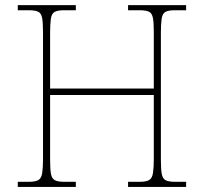

<svg xmlns="http://www.w3.org/2000/svg" viewBox="-20 -734 801 754"><path d="M277.8 -20V0H49.8V-20H92.8Q117.7 -20 129.9 -26.4Q142.6 -33.2 145.8 -54.9Q148.9 -76.7 148.9 -107.9V-606Q148.9 -645.5 145.5 -663.1Q142.1 -682.1 129.9 -688Q117.7 -693.8 92.8 -693.8H49.8V-713.9H277.8V-693.8H232.9Q208.5 -693.8 195.8 -688Q182.6 -681.6 179.7 -659.7Q176.8 -637.7 176.8 -606V-386.2H584V-606Q584 -645.5 580.6 -663.1Q577.1 -682.1 564.9 -688Q552.7 -693.8 527.8 -693.8H482.9V-713.9H710.9V-693.8H668Q642.6 -693.8 630.9 -688Q617.7 -681.6 614.7 -659.7Q611.8 -637.7 611.8 -606V-107.9Q611.8 -68.4 615.2 -51.3Q618.7 -32.2 630.6 -26.1Q642.6 -20 668 -20H710.9V0H482.9V-20H527.8Q552.7 -20 564.9 -26.4Q577.6 -33.2 580.8 -54.9Q584 -76.7 584 -107.9V-360.8H176.8V-107.9Q176.8 -68.4 180.2 -51.3Q183.6 -32.2 195.8 -26.1Q208 -20 232.9 -20Z"/></svg>

Font: Koh Santepheap Thin
Style: Regular
Weight: 100
Designer: Danh Hong
Version: Version 2.002; ttfautohint (v1.8.3)